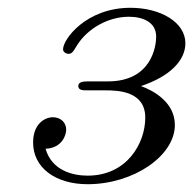

<svg xmlns="http://www.w3.org/2000/svg" viewBox="-20 -462 500 493"><path d="M65 -96C65 -31 123 11 205 11C323 11 429 -62 429 -141C429 -199 375 -229 342 -241C417 -266 456 -307 456 -351C456 -405 392 -442 315 -442C201 -442 142 -361 142 -336C142 -334 142 -332 143 -331C147 -324 158 -321 165 -327C168 -330 171 -334 178 -346C205 -389 258 -419 311 -419C347 -419 381 -405 381 -368C381 -343 369 -253 257 -253H206C194 -253 181 -252 181 -241C181 -230 194 -230 202 -230H251C283 -230 353 -228 353 -160C353 -94 306 -11 205 -11C167 -11 113 -24 97 -80C140 -82 150 -116 150 -129C150 -148 135 -161 116 -161C96 -161 65 -145 65 -96Z"/></svg>

Font: CMU Serif
Style: Italic
Weight: 500
Italic angle: -14.04°
Version: Version 0.7.0